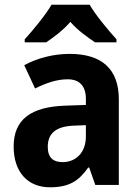

<svg xmlns="http://www.w3.org/2000/svg" viewBox="-20 -879 594 816"><path d="M361 -859H199C175 -817 120 -750 85 -712V-699H176C206 -719 247 -749 279 -786C311 -749 353 -720 384 -699H475V-712C438 -753 387 -814 361 -859ZM276 -650C207 -650 138 -632 83 -602L129 -503C178 -527 222 -542 268 -542C317 -542 345 -514 345 -459V-433L258 -430C112 -425 38 -372 38 -256C38 -149 97 -83 192 -83C273 -83 314 -109 355 -167H359L385 -93H485V-457C485 -587 411 -650 276 -650ZM294 -345 345 -347V-299C345 -230 302 -190 246 -190C207 -190 183 -208 183 -255C183 -308 213 -342 294 -345Z"/></svg>

Font: Noto Sans Kannada UI SemiCondensed
Style: Bold
Weight: 700
Width: 4
Designer: Jelle Bosma - Monotype Design Team
Foundry: Monotype Imaging Inc.
Version: Version 2.005